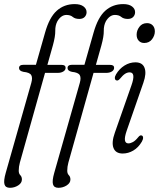

<svg xmlns="http://www.w3.org/2000/svg" viewBox="-39 -742 776 938"><path d="M54 -409.5Q54 -425.5 76.5 -425.5H136.5L181 -582Q202 -657 238.2 -689.5Q274.5 -722 326 -722Q354 -722 369 -710.5Q384 -699 384 -682.5Q384 -669 374.8 -659.2Q365.5 -649.5 348.5 -649.5Q328 -649.5 316.5 -659.2Q305 -669 285.5 -669Q260 -669 241.5 -638.5Q230.5 -618 231 -591.2Q231.5 -564.5 219.5 -521L192.5 -425H262Q281.5 -425 281.5 -411Q281.5 -399.5 270.5 -392.8Q259.5 -386 243.5 -386H181L58 52.5Q52.5 72.5 52.5 92Q52.5 106 60.2 113.8Q68 121.5 68 135Q68 152 49.8 163.8Q31.5 175.5 9.5 175.5Q-12.5 175.5 -17.2 158.2Q-22 141 -11 102.5L114 -337.5Q121 -362.5 113.5 -375.2Q106 -388 75.5 -391Q54 -395.5 54 -409.5ZM291 -409.5Q291 -425.5 313.5 -425.5H373.5L418 -582Q439 -657 475.2 -689.5Q511.5 -722 563 -722Q591 -722 606 -710.5Q621 -699 621 -682.5Q621 -669 611.8 -659.2Q602.5 -649.5 585.5 -649.5Q565 -649.5 553.5 -659.2Q542 -669 522.5 -669Q497 -669 478.5 -638.5Q467.5 -618 468 -591.2Q468.5 -564.5 456.5 -521L429.5 -425H499Q518.5 -425 518.5 -411Q518.5 -399.5 507.5 -392.8Q496.5 -386 480.5 -386H418L295 52.5Q289.5 72.5 289.5 92Q289.5 106 297.2 113.8Q305 121.5 305 135Q305 152 286.8 163.8Q268.5 175.5 246.5 175.5Q224.5 175.5 219.8 158.2Q215 141 226 102.5L351 -337.5Q358 -362.5 350.5 -375.2Q343 -388 312.5 -391Q291 -395.5 291 -409.5ZM665.5 -532Q649 -532 638.8 -543Q628.5 -554 628.5 -572.5Q628.5 -593 642 -611Q655.5 -629 679.5 -629Q696.5 -629 707 -618Q717.5 -607 717.5 -588.5Q717.5 -568.5 703.8 -550.2Q690 -532 665.5 -532ZM580 -103.5Q558.5 -41.5 588.5 -41.5Q598 -41.5 610.2 -48Q622.5 -54.5 636.5 -72Q645.5 -83.5 653.5 -80Q659.5 -78 660 -69.8Q660.5 -61.5 654 -50Q637 -21 612.2 -6.5Q587.5 8 560.5 8Q526 8 515.5 -19Q505 -46 522 -93.5L603.5 -326Q625.5 -388.5 594.5 -388.5Q583 -388.5 572 -381.5Q561 -374.5 546 -356Q537 -346 529 -349.5Q523 -351.5 522.2 -359.8Q521.5 -368 528 -379Q544 -406 569.2 -421.8Q594.5 -437.5 622.5 -437.5Q657 -437.5 667.2 -410.5Q677.5 -383.5 661.5 -338Z"/></svg>

Font: Fraunces 144pt SuperSoft Light
Style: Italic
Weight: 300
Italic angle: -16°
Version: Version 1.000;[b76b70a41]